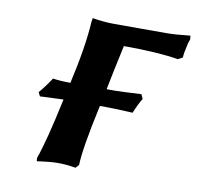

<svg xmlns="http://www.w3.org/2000/svg" viewBox="-58 -496 583 563"><g transform="rotate(10 233.5 -215.0)"><path d="M396 -430.2Q420.9 -430.2 465.8 -435.1L466.8 -423.8Q466.3 -421.4 464.6 -417.5Q462.9 -413.6 462.9 -413.1Q462.9 -412.6 462.6 -411.6Q462.4 -410.6 461.9 -408.4Q461.4 -406.2 460.9 -403.8Q455.1 -379.9 455.1 -368.2L440.9 -360.8Q379.9 -371.1 278.8 -371.1Q261.2 -290.5 251 -237.8H275.9Q291 -237.8 354 -241.2L359.9 -228Q349.6 -211.4 337.9 -183.1Q283.7 -186 257.8 -186H240.2Q238.8 -181.6 238.8 -180.2Q211.4 -54.2 210 -4.9L201.2 4.9Q172.9 0 147.9 0Q136.2 0 120.8 1.5Q105.5 2.9 95.7 4.4L85.9 5.9L85 -3.9Q104 -56.2 130.9 -182.1Q130.9 -183.1 131.3 -183.8Q131.8 -184.6 131.8 -186Q124 -185.5 108.2 -185.1Q92.3 -184.6 80.6 -184.1Q68.8 -183.6 62 -183.1L56.2 -194.8Q73.2 -214.4 90.8 -241.2Q113.8 -237.8 143.1 -237.8Q168.5 -349.6 172.9 -424.8Q172.9 -425.3 173.8 -430.4Q174.8 -435.5 174.8 -436Q209.5 -430.2 240.2 -430.2Z"/></g></svg>

Font: Linear Smooth
Style: Bold Italic
Weight: 700
Designer: Philipp H. Poll, Flanker
Foundry: Philipp H. Poll, reworked by Flanker
Version: Version 1.061 | FøM Fix